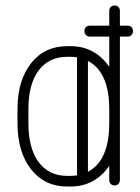

<svg xmlns="http://www.w3.org/2000/svg" viewBox="-20 -679 514 703"><path d="M44 -228V-279Q44 -384 93.5 -447Q143 -510 226 -510H238Q284 -510 320 -490Q356 -470 380 -434V-545H309Q300 -545 294.5 -551Q289 -557 289 -565Q289 -574 294.5 -579.5Q300 -585 309 -585H380V-639Q380 -648 385.5 -653.5Q391 -659 399 -659Q408 -659 413.5 -653.5Q419 -648 419 -639V-585H448Q456 -585 461.5 -579.5Q467 -574 467 -565Q467 -557 461.5 -551Q456 -545 448 -545H419V-20Q419 -11 413.5 -5.5Q408 0 399 0Q391 0 385.5 -5.5Q380 -11 380 -20V-72Q356 -36 320 -16Q284 4 238 4H226Q143 4 93.5 -59.5Q44 -123 44 -228ZM84 -228Q84 -136 121.5 -85.5Q159 -35 226 -35H238Q250 -35 262 -37V-469Q250 -471 238 -471H226Q159 -471 121.5 -421Q84 -371 84 -279ZM380 -279Q380 -415 302 -456V-50Q380 -91 380 -228Z"/></svg>

Font: Libertine Sup Light
Style: Regular
Weight: 300
Designer: Bastien Sozeau
Foundry: NBR — Bastien Sozeau
Version: Version 2.003; ttfautohint (v1.8.4.7-5d5b);gftools[0.9.33]